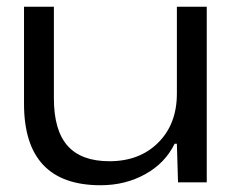

<svg xmlns="http://www.w3.org/2000/svg" viewBox="-20 -545 694 574"><path d="M280.8 8.8Q51.8 8.8 51.8 -234.9V-524.9H141.1V-251Q141.1 -155.3 182.1 -109.1Q223.1 -63 307.1 -63Q397.5 -63 453.1 -118.7Q508.8 -174.3 508.8 -265.1V-524.9H598.1V0H512.2L508.8 -115.2H502Q473.6 -57.1 414.1 -24.2Q354.5 8.8 280.8 8.8Z"/></svg>

Font: Lumene Sans Expanded
Style: Regular
Weight: 400
Width: 7
Designer: Deni Anggara
Version: Version 1.003;Glyphs 3.1.2 (3151)